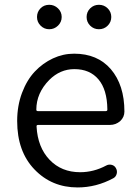

<svg xmlns="http://www.w3.org/2000/svg" viewBox="-20 -781 589 813"><path d="M308.6 12.7Q199.2 12.7 126 -63.5Q52.7 -139.6 52.7 -268.6Q52.7 -333 73.2 -387.7Q93.8 -442.4 127.4 -478Q161.1 -513.7 204.1 -533.7Q247.1 -553.7 293.9 -553.7Q392.6 -553.7 449.2 -488.3Q506.8 -420.9 506.8 -308.6Q506.8 -285.2 489.3 -268.6Q470.7 -252 445.3 -252H141.6Q133.8 -252 134.8 -245.1Q139.6 -157.2 189.9 -104.5Q240.2 -51.8 319.3 -51.8Q377 -51.8 429.7 -80.1Q440.4 -85.9 452.6 -83Q464.8 -80.1 470.7 -69.3Q477.5 -57.6 474.1 -44.9Q470.7 -32.2 460 -26.4Q387.7 12.7 308.6 12.7ZM133.8 -316.4Q133.8 -310.5 140.6 -310.5H427.7Q435.5 -310.5 434.6 -318.4Q433.6 -401.4 397 -444.8Q360.4 -488.3 294.9 -488.3Q234.4 -488.3 188.5 -442.4Q133.8 -386.7 133.8 -316.4ZM188.5 -657.2Q167 -657.2 151.9 -672.4Q136.7 -687.5 136.7 -709Q136.7 -730.5 151.4 -745.6Q166 -760.7 188.5 -760.7Q210 -760.7 225.6 -745.6Q241.2 -730.5 241.2 -709Q241.2 -687.5 225.6 -672.4Q210 -657.2 188.5 -657.2ZM346.7 -709Q346.7 -730.5 361.8 -745.6Q377 -760.7 398.9 -760.7Q420.9 -760.7 436 -745.6Q451.2 -730.5 451.2 -709Q451.2 -687.5 436 -672.4Q420.9 -657.2 398.9 -657.2Q377 -657.2 361.8 -672.4Q346.7 -687.5 346.7 -709Z"/></svg>

Font: Gen Jyuu Gothic P Normal
Style: Regular
Weight: 300
Designer: [Source Han Sans]
Ryoko NISHIZUKA  (kana & ideographs); Paul D. Hunt (Latin, Greek & Cyrillic); Wenlong ZHANG  (bopomofo
Version: Version 1.002.20150607